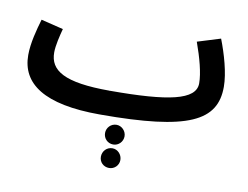

<svg xmlns="http://www.w3.org/2000/svg" viewBox="-75 -535 1163 902"><g transform="rotate(10 506.0 -84.0)"><path d="M962 -208C962 -274 936 -362 910 -429L800 -395C826 -323 845 -253 845 -204C845 -124 716 -97 438 -97V-95L437 -97C219 -97 149 -143 149 -229C149 -262 161 -310 170 -344L64 -370C49 -319 31 -253 31 -196C31 -60 143 21 411 21L412 20V21C835 21 962 -45 962 -208ZM497 149C522 149 543 128 543 102C543 77 522 55 497 55C470 55 450 77 450 102C450 128 470 149 497 149ZM497 261C522 261 543 241 543 215C543 189 522 167 497 167C470 167 450 189 450 215C450 241 470 261 497 261Z"/></g></svg>

Font: Noto Sans Arabic UI Semi
Style: Regular
Weight: 600
Designer: Nadine Chahine - Monotype Design Team
Foundry: Monotype Imaging Inc.
Version: Version 1.900